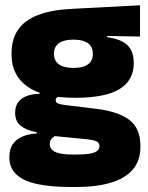

<svg xmlns="http://www.w3.org/2000/svg" viewBox="-20 -536 577 748"><path d="M272.5 -155Q147.5 -155 86.2 -199.2Q25 -243.5 25 -322V-328Q25 -383 50.2 -420Q75.5 -457 127.5 -477.2Q179.5 -497.5 259.5 -501.5L525.5 -515.5V-393.5L397.5 -396V-391Q433 -386.5 456 -374.5Q479 -362.5 490 -342Q501 -321.5 501 -291.5V-288.5Q501 -223.5 446 -189.2Q391 -155 272.5 -155ZM263.5 66H280Q313 66 332 62.2Q351 58.5 359.2 51.2Q367.5 44 367.5 34V33Q367.5 19 354.2 13.8Q341 8.5 318 6.5L171 -8L208.5 -10.5Q198 -8.5 190.2 -3.8Q182.5 1 178.2 8.2Q174 15.5 174 25.5V26.5Q174 38.5 182.8 47.5Q191.5 56.5 211.2 61.2Q231 66 263.5 66ZM255.5 192.5Q178.5 192.5 125 181Q71.5 169.5 44 144Q16.5 118.5 16.5 77V75Q16.5 46.5 29 27Q41.5 7.5 65.5 -3.2Q89.5 -14 123 -16V-21Q83.5 -28 61.2 -45.5Q39 -63 39 -96V-97Q39 -121 50.2 -137Q61.5 -153 82.8 -161.5Q104 -170 134 -170.5V-190L251.5 -160H220Q208 -160 202.5 -156.5Q197 -153 197 -146V-145.5Q197 -136 206.5 -132.5Q216 -129 236.5 -126.5L352 -112.5Q440 -102 483.5 -69.2Q527 -36.5 527 33V36.5Q527 89.5 497.8 124Q468.5 158.5 412.5 175.5Q356.5 192.5 276 192.5ZM266 -271.5Q292 -271.5 308.5 -277.8Q325 -284 333.2 -296Q341.5 -308 341.5 -325V-328Q341.5 -345 333.2 -357Q325 -369 308.5 -375.2Q292 -381.5 266 -381.5Q240.5 -381.5 223.8 -375.2Q207 -369 198.8 -357.2Q190.5 -345.5 190.5 -328V-325Q190.5 -308 198.8 -296Q207 -284 223.8 -277.8Q240.5 -271.5 266 -271.5Z"/></svg>

Font: Anek Tamil Medium ExtraBold
Style: Regular
Weight: 800
Version: Version 1.003